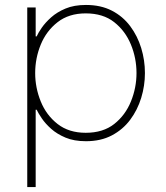

<svg xmlns="http://www.w3.org/2000/svg" viewBox="-20 -560 670 775"><path d="M124 195H90V-530H124V-413H128Q134 -427 148.5 -448Q163 -469 186.5 -490Q210 -511 244.5 -525.5Q279 -540 327 -540Q387 -540 431.5 -517Q476 -494 505.5 -454.5Q535 -415 550 -366Q565 -317 565 -265Q565 -214 550 -165Q535 -116 505.5 -76.5Q476 -37 431.5 -13.5Q387 10 327 10Q279 10 244.5 -4.5Q210 -19 186.5 -40Q163 -61 148.5 -82.5Q134 -104 128 -117H124ZM122 -265Q122 -206 144.5 -150.5Q167 -95 212.5 -59.5Q258 -24 326 -24Q396 -24 441 -59.5Q486 -95 508.5 -150.5Q531 -206 531 -265Q531 -325 508.5 -380Q486 -435 441 -470.5Q396 -506 326 -506Q258 -506 212.5 -470.5Q167 -435 144.5 -380Q122 -325 122 -265Z"/></svg>

Font: Be Vietnam Pro Variable Thin
Style: Regular
Weight: 100
Designer: Lam Bao, Tony Le, Vietanh Nguyen
Foundry: Yellow Type Foundry
Version: Version 1.002